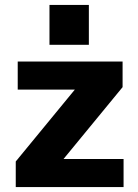

<svg xmlns="http://www.w3.org/2000/svg" viewBox="-20 -760 562 780"><path d="M44 0V-104L284 -396H52V-510H478V-406L238 -114H482V0ZM181 -578V-740H341V-578Z"/></svg>

Font: Instrument Sans
Style: Bold
Weight: 700
Designer: Rodrigo Fuenzalida
Foundry: fragTYPE
Version: Version 1.000; ttfautohint (v1.8.4.7-5d5b);gftools[0.9.28]